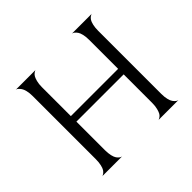

<svg xmlns="http://www.w3.org/2000/svg" viewBox="-160 -884 1080 1080"><g transform="rotate(-45 380.0 -344.0)"><path d="M532 0Q534 0 537 -1Q540 -2 547.5 -7Q555 -12 560.5 -21Q566 -30 571 -49Q576 -68 576 -93V-320H200V-93Q200 -68 204.5 -49Q209 -30 215.5 -21Q222 -12 228.5 -7Q235 -2 240 -1L244 0H85Q87 0 90 -1Q93 -2 100 -7Q107 -12 113 -21Q119 -30 123.5 -49Q128 -68 128 -93V-595Q128 -620 123.5 -638.5Q119 -657 112.5 -666Q106 -675 100 -680.5Q94 -686 90 -687L85 -688H244Q242 -688 239 -687Q236 -686 228.5 -680.5Q221 -675 215.5 -666Q210 -657 205 -638.5Q200 -620 200 -595V-364H576V-595Q576 -620 571.5 -638.5Q567 -657 560.5 -666Q554 -675 547.5 -680.5Q541 -686 536 -687L532 -688H691Q689 -688 686 -687Q683 -686 676 -681Q669 -676 663 -667Q657 -658 652.5 -639Q648 -620 648 -595V-93Q648 -68 652.5 -49.5Q657 -31 663.5 -22Q670 -13 676.5 -7.5Q683 -2 688 -1L692 0Z"/></g></svg>

Font: Bellefair
Style: Regular
Weight: 400
Designer: Nick Shinn, Liron Lavi Turkenic
Foundry: Shinntype
Version: Version 1.003;PS 001.003;hotconv 1.0.88;makeotf.lib2.5.64775